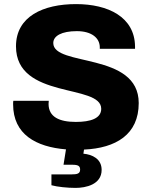

<svg xmlns="http://www.w3.org/2000/svg" viewBox="-20 -719 737 937"><path d="M349 198C398 198 476 182 476 110C476 56 430 35 387 31L390 11C545 4 657 -62 657 -216C657 -467 240 -392 240 -509C240 -544 281 -567 355 -567C428 -567 467 -533 467 -488V-481H639V-493C637 -636 508 -699 351 -699C191 -699 58 -639 58 -493C58 -232 474 -312 474 -188C474 -141 422 -124 350 -124C270 -124 217 -148 217 -212C217 -216 218 -223 218 -227H45C44 -223 44 -216 44 -210C44 -63 156 -2 302 10L290 85H332C362 85 371 91 371 109C371 129 355 132 330 132H231V185C260 193 309 198 349 198Z"/></svg>

Font: Archivo ExtraBold
Style: Regular
Weight: 800
Designer: Hector Gatti
Foundry: Omnibus-Type
Version: Version 2.001